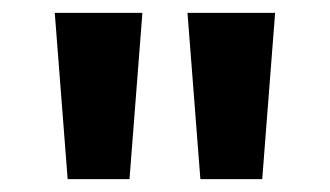

<svg xmlns="http://www.w3.org/2000/svg" viewBox="-20 -734 512 298"><path d="M201 -714 181 -456H85L65 -714ZM407 -714 387 -456H291L271 -714Z"/></svg>

Font: Noto Sans Gujarati UI
Style: Bold
Weight: 700
Designer: Jelle Bosma - Monotype Design Team, Universal Thirst
Foundry: Monotype Imaging Inc.
Version: Version 2.106; ttfautohint (v1.8.4.7-5d5b)